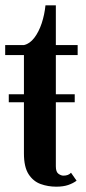

<svg xmlns="http://www.w3.org/2000/svg" viewBox="-20 -693 322 722"><path d="M191.5 9Q160.5 9 132.8 -1Q105 -11 87.5 -38Q70 -65 70 -116V-308.5H13V-338.5H70V-486H-0.5V-523.5H70Q92 -528.5 109 -550.8Q126 -573 136.8 -605.5Q147.5 -638 151 -673H190V-523.5H272V-486H190V-338.5H261V-308.5H190V-67.5Q190 -46.5 199.8 -39.5Q209.5 -32.5 218.5 -32.5Q237.5 -32.5 247 -43.5L268 -13.5Q254.5 -3.5 236 2.8Q217.5 9 191.5 9Z"/></svg>

Font: Imbue 10pt
Style: Bold
Weight: 700
Designer: Tyler Finck
Foundry: Etcetera Type Company
Version: Version 1.102; ttfautohint (v1.8.3)